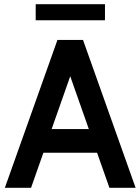

<svg xmlns="http://www.w3.org/2000/svg" viewBox="-20 -889 665 909"><path d="M149 -869H477V-793H149ZM622 0H498L439.5 -166H185.5L127 0H3L252 -700H373ZM312.5 -528 224.5 -278H400.5Z"/></svg>

Font: Cabin
Style: Bold
Weight: 700
Designer: Pablo Impallari
Foundry: Pablo Impallari. http://www.impallari.com Igino Marini. http://www.ikern.com
Version: Version 3.001;hotconv 1.0.109;makeotfexe 2.5.65596